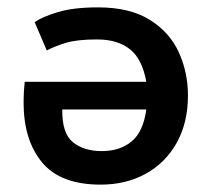

<svg xmlns="http://www.w3.org/2000/svg" viewBox="-20 -489 574 521"><path d="M246 -469Q332 -469 386 -435.5Q440 -402 465 -347.5Q490 -293 490 -230Q490 -156 459.5 -101.5Q429 -47 375.5 -17.5Q322 12 253 12Q144 12 94 -48.5Q44 -109 44 -211Q44 -239 47 -267H377Q366 -329 332.5 -355.5Q299 -382 243 -382Q189 -382 158 -372.5Q127 -363 107 -352L74 -429Q94 -443 136.5 -456Q179 -469 246 -469ZM377 -192H149Q148 -127 178 -103Q208 -79 256 -79Q306 -79 337.5 -105.5Q369 -132 377 -192Z"/></svg>

Font: Alata
Style: Regular
Weight: 400
Designer: Spyros Zevelakis, Eben Sorkin
Foundry: Spyros Zevelakis
Version: Version 1.005; ttfautohint (v1.8.4.7-5d5b)